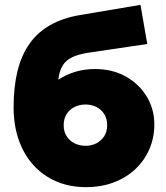

<svg xmlns="http://www.w3.org/2000/svg" viewBox="-20 -755 684 790"><path d="M333 15Q267 15 212.5 -8.2Q158 -31.5 118.5 -74.5Q79 -117.5 57.5 -178.2Q36 -239 36 -314Q36 -397.5 52 -462.5Q68 -527.5 101.2 -574.8Q134.5 -622 186.2 -651.5Q238 -681 309 -693L558 -735L586 -574L343 -538Q301.5 -531.5 276 -519Q250.5 -506.5 237.2 -484.5Q224 -462.5 220 -427Q251.5 -448 289.5 -459.5Q327.5 -471 371 -471Q442 -471 497 -440.5Q552 -410 583.5 -358.2Q615 -306.5 615 -243Q615 -189 595 -142.2Q575 -95.5 537.8 -60Q500.5 -24.5 448.8 -4.8Q397 15 333 15ZM332 -155Q356 -155 376.2 -165.2Q396.5 -175.5 408.8 -194.5Q421 -213.5 421 -240Q421 -266.5 409 -285.5Q397 -304.5 376.8 -314.8Q356.5 -325 332 -325Q307 -325 286.5 -314.8Q266 -304.5 254 -285.5Q242 -266.5 242 -240Q242 -213.5 254.2 -194.5Q266.5 -175.5 287 -165.2Q307.5 -155 332 -155Z"/></svg>

Font: Geologica Roman Black
Style: Regular
Weight: 900
Designer: Sindre Bremnes, Frode Helland
Foundry: Monokrom Skriftforlag AS
Version: Version 1.010;gftools[0.9.28]